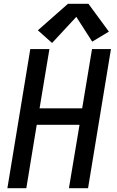

<svg xmlns="http://www.w3.org/2000/svg" viewBox="-20 -994 616 1014"><path d="M19 0H119L174 -335H400L344 0H445L566 -735H466L414 -422H189L241 -735H140ZM255 -767 383 -905 467 -774 555 -827 447 -974H339L180 -834Z"/></svg>

Font: Iosevka Sparkle Medium Oblique
Style: Regular
Weight: 500
Italic angle: -9°
Designer: Belleve Invis
Foundry: Belleve Invis
Version: Version 4.5.0; ttfautohint (v1.8.3)